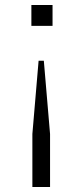

<svg xmlns="http://www.w3.org/2000/svg" viewBox="-20 -536 324 771"><path d="M156 -292 181 2V215H110V2L135 -292ZM106 -432V-516H191V-432Z"/></svg>

Font: Afta serif
Style: Regular
Weight: 400
Designer: parq.ink
Foundry: Oriol Esparraguera Font
Version: Version 1.000